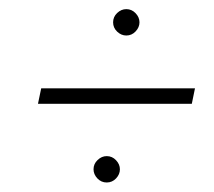

<svg xmlns="http://www.w3.org/2000/svg" viewBox="-20 -460 460 412"><path d="M251 -440.4Q262.7 -440.4 271 -431.6Q279.3 -422.9 279.3 -412.1Q279.3 -401.4 271 -392.6Q262.7 -383.8 251 -383.8Q240.2 -383.8 231.4 -392.1Q222.7 -400.4 222.7 -412.1Q222.7 -423.8 231.4 -432.1Q240.2 -440.4 251 -440.4ZM180.7 -96.7Q180.7 -108.4 189.5 -116.7Q198.2 -125 209 -125Q220.7 -125 229 -116.2Q237.3 -107.4 237.3 -96.7Q237.3 -85.9 229 -77.1Q220.7 -68.4 209 -68.4Q197.3 -68.4 189 -77.1Q180.7 -85.9 180.7 -96.7ZM61.5 -237.3 68.4 -270.5H398.4L391.6 -237.3Z"/></svg>

Font: Kleymisska
Style: Regular
Weight: 500
Italic angle: -8°
Designer: gluk
Foundry: gluk
Version: Version 0.298